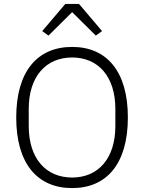

<svg xmlns="http://www.w3.org/2000/svg" viewBox="-20 -950 737 982"><path d="M314 -930 196 -791 228 -768 349 -888 470 -768 502 -791 384 -930ZM349 12C526 12 634 -113 634 -349C634 -585 526 -710 349 -710C171 -710 63 -585 63 -349C63 -113 171 12 349 12ZM349 -42C215 -42 127 -139 127 -305V-393C127 -559 215 -656 349 -656C482 -656 570 -559 570 -393V-305C570 -139 482 -42 349 -42Z"/></svg>

Font: IBM Plex Devanagari Light
Style: Regular
Weight: 300
Designer: Mike Abbink, Paul van der Laan, Pieter van Rosmalen, Erin McLaughlin
Foundry: Bold Monday
Version: Version 1.0